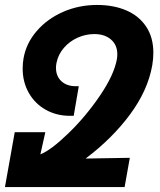

<svg xmlns="http://www.w3.org/2000/svg" viewBox="-25 -755 645 775"><path d="M34.5 -221.5H158L138 -132Q181 -149 251 -216.8Q321 -284.5 378.2 -368.5Q435.5 -452.5 447 -517Q448.5 -527 448.5 -536Q448.5 -573.5 423 -595.5Q397.5 -617.5 356 -617.5Q321 -617.5 288.5 -603Q256 -588.5 233 -562Q210 -535.5 203 -501Q201 -491.5 201 -481Q201 -447.5 222.8 -427.2Q244.5 -407 281.5 -407H293L272.5 -287.5H257.5Q203 -287.5 159.2 -312.2Q115.5 -337 91 -380.5Q66.5 -424 66.5 -478Q66.5 -500 70 -519.5Q80.5 -580 122.8 -629.2Q165 -678.5 229 -706.8Q293 -735 367 -735Q433.5 -735 484.8 -713Q536 -691 565 -647.5Q594 -604 594 -542Q594 -518 589.5 -491Q571.5 -389.5 499.5 -292.5Q427.5 -195.5 320.5 -115L499 -118L478 0H-5Z"/></svg>

Font: JuliaMono ExtraBoldItalic
Style: Regular
Weight: 800
Italic angle: -9°
Monospace: yes
Designer: cormullion
Foundry: corm
Version: Version 0.049; ttfautohint (v1.8.4)